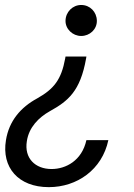

<svg xmlns="http://www.w3.org/2000/svg" viewBox="-20 -570 547 783"><path d="M331 -331 332.4 -339.5H247.2L245.7 -331C230.1 -245.7 200.3 -207.4 132.1 -169C63.9 -132.1 17 -76.7 4.3 1.4C-14.2 112.2 54 193.2 179 193.2C294 193.2 396.3 122.2 421.9 1.4H332.4C313.9 85.2 248.6 119.3 190.3 119.3C123.6 119.3 78.1 75.3 89.5 5.7C98 -51.1 137.8 -90.9 183.2 -116.5C258.2 -158 307.5 -198.5 331 -331ZM247.2 -485.8C246.4 -451.7 276.3 -423.3 311.1 -423.3C345.9 -423.3 375.7 -450.3 375 -485.8C374.3 -521.3 347.3 -549.7 311.1 -549.7C276.3 -549.7 247.9 -521.3 247.2 -485.8Z"/></svg>

Font: Margiela Sans
Style: Italic
Weight: 400
Italic angle: -9.39999°
Designer: Stefan Endress, Andreas Faust
Version: Version 1.100;FEAKit 1.0